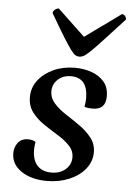

<svg xmlns="http://www.w3.org/2000/svg" viewBox="-52 -738 542 790"><g transform="rotate(5 219.0 -343.5)"><path d="M171 12Q107 12 65.5 -16Q24 -44 24 -90Q24 -114 38 -133Q52 -152 81 -152Q98 -152 111 -144Q108 -128 108 -111Q108 -69 128.5 -46.5Q149 -24 187 -24Q223 -24 245.5 -44Q268 -64 268 -94Q268 -121 248.5 -141.5Q229 -162 199.5 -180Q170 -198 141 -217.5Q112 -237 92 -263Q72 -289 72 -326Q72 -365 95.5 -395.5Q119 -426 158.5 -444Q198 -462 247 -462Q284 -462 316 -450.5Q348 -439 367.5 -416Q387 -393 387 -356Q387 -301 334 -301Q326 -301 317.5 -301.5Q309 -302 299 -306Q301 -314 302 -323Q303 -332 303 -340Q303 -426 233 -426Q201 -426 179.5 -406.5Q158 -387 158 -358Q158 -330 177.5 -308Q197 -286 226.5 -267Q256 -248 285 -227.5Q314 -207 334 -181.5Q354 -156 354 -122Q354 -84 329.5 -53.5Q305 -23 263.5 -5.5Q222 12 171 12ZM260 -509Q251 -509 243.5 -513.5Q236 -518 224 -534Q212 -550 191 -584Q170 -618 135 -678Q135 -686 143 -692.5Q151 -699 159 -699Q204 -656 234 -628Q264 -600 272 -592Q285 -602 312 -621Q339 -640 368.5 -661.5Q398 -683 420 -699Q427 -699 432.5 -692.5Q438 -686 438 -678Q383 -618 351.5 -584Q320 -550 303 -534Q286 -518 277 -513.5Q268 -509 260 -509Z"/></g></svg>

Font: Petrona Medium
Style: Italic
Weight: 500
Italic angle: -9°
Designer: Ringo R. Seeber
Foundry: Ringo R. Seeber
Version: Version 2.001; ttfautohint (v1.8.3)